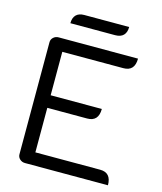

<svg xmlns="http://www.w3.org/2000/svg" viewBox="-124 -943 872 1033"><g transform="rotate(15 312.0 -426.0)"><path d="M73 -662Q73 -678 85 -689Q97 -700 114 -700H556Q556 -630 493 -630H153V-388H438Q438 -318 375 -318H153V-70H514Q576 -70 576 0H114Q97 0 85 -11Q73 -22 73 -38ZM216 -852H466Q466 -822 450.5 -806Q435 -790 404 -790H155Q155 -820 170.5 -836Q186 -852 216 -852Z"/></g></svg>

Font: K2D Light
Style: Regular
Weight: 300
Designer: Katatrad Aksorn Co.,Ltd.
Foundry: Cadson Demak Co.,Ltd.
Version: Version 1.000; ttfautohint (v1.6)